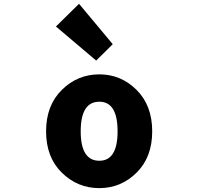

<svg xmlns="http://www.w3.org/2000/svg" viewBox="-20 -973 1040 1007"><path d="M501 13.7Q386.7 13.7 304.2 -67.4Q221.7 -148.4 221.7 -284.2Q221.7 -419.9 304.2 -501.5Q386.7 -583 501 -583Q614.3 -583 696.3 -501.5Q778.3 -419.9 778.3 -284.2Q778.3 -148.4 696.3 -67.4Q614.3 13.7 501 13.7ZM501 -129.9Q596.7 -129.9 596.7 -284.2Q596.7 -439.5 501 -439.5Q403.3 -439.5 403.3 -284.2Q403.3 -129.9 501 -129.9ZM484.4 -655.3 273.4 -834 394.5 -953.1 571.3 -741.2Z"/></svg>

Font: Gen Shin Gothic Monospace Heavy
Style: Bold
Weight: 800
Designer: [Source Han Sans]
Ryoko NISHIZUKA  (kana & ideographs); Paul D. Hunt (Latin, Greek & Cyrillic); Wenlong ZHANG  (bopomofo
Version: Version 1.002.20150607